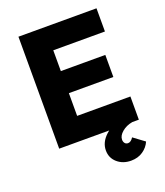

<svg xmlns="http://www.w3.org/2000/svg" viewBox="-162 -808 969 1128"><g transform="rotate(-20 322.5 -244.5)"><path d="M88 0V-700H576V-555H253V-425H531V-287H253V-145H586V0ZM462 211Q411 211 376.5 181Q342 151 342 104Q342 53 386.5 12Q431 -29 508 -50L545 0Q506 7 479.5 29.5Q453 52 453 77Q453 90 460 99Q467 108 480 108Q498 108 513 84L582 135Q568 168 536.5 189.5Q505 211 462 211Z"/></g></svg>

Font: Lexend Deca
Style: Bold
Weight: 700
Designer: Bonnie Shaver-Troup, Thomas Jockin
Foundry: Lexend
Version: Version 1.008; ttfautohint (v1.8.4.7-5d5b)